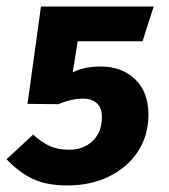

<svg xmlns="http://www.w3.org/2000/svg" viewBox="-28 -550 515 586"><path d="M407 -424H209L194 -329Q228 -347 280 -347Q344 -347 384.5 -308Q425 -269 425 -200Q425 -136 392.5 -87Q360 -38 304 -11Q248 16 179 16Q114 16 72 -4Q30 -24 -8 -64L73 -139Q100 -115 124.5 -104Q149 -93 183 -93Q227 -93 255 -120Q283 -147 283 -193Q283 -221 267.5 -235Q252 -249 226 -249Q190 -249 150 -232L56 -233L97 -530H441Z"/></svg>

Font: Fira Sans SemiBold
Style: Italic
Weight: 600
Italic angle: -8°
Designer: bBox Type GmbH & Carrois Corporate GbR & Edenspiekermann AG
Foundry: bBox Type GmbH & Carrois Corporate GbR & Edenspiekermann AG
Version: Version 4.301